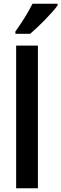

<svg xmlns="http://www.w3.org/2000/svg" viewBox="-20 -1003 327 1023"><path d="M287 -974V-983H153C131 -938 97 -884 62 -835V-823H141C187 -862 259 -935 287 -974ZM182 0V-760H66V0Z"/></svg>

Font: Noto Sans Armenian Condensed SemiBold
Style: Regular
Weight: 600
Width: 3
Designer: Monotype Design Team
Foundry: Monotype Imaging Inc.
Version: Version 2.008